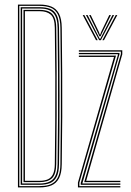

<svg xmlns="http://www.w3.org/2000/svg" viewBox="-20 -820 571 840"><path d="M58.5 0V-800H154Q183.2 -800 204.8 -791.2Q226.2 -782.5 238 -760.4Q249.8 -738.2 250.2 -698Q251.8 -596 252.2 -500.9Q252.8 -405.8 252.4 -308.5Q252 -211.2 250.2 -102.2Q249.8 -62.2 238.1 -40Q226.5 -17.8 205 -8.9Q183.5 0 153 0ZM64.5 -5.8H153Q174.5 -5.8 191.4 -10.2Q208.2 -14.8 219.9 -25.6Q231.5 -36.5 237.8 -55.2Q244 -74 244.2 -102.2Q245.8 -206.2 246.2 -302.4Q246.8 -398.5 246.2 -495.2Q245.8 -592 244.2 -697.8Q243.8 -736.5 232.9 -757.4Q222 -778.2 201.9 -786.2Q181.8 -794.2 154 -794.2H64.5ZM70.5 -11.5V-788.5H154Q180.5 -788.5 199.1 -781.1Q217.8 -773.8 227.8 -754Q237.8 -734.2 238.2 -697.8Q239.5 -619.5 240 -546.2Q240.5 -473 240.5 -400.9Q240.5 -328.8 240 -255.1Q239.5 -181.5 238.2 -102.2Q237.8 -65.8 227.6 -46.1Q217.5 -26.5 198.8 -19Q180 -11.5 153 -11.5ZM76.8 -17.2H153Q194.5 -17.2 213 -37.1Q231.5 -57 232 -102.2Q233.5 -207.2 233.9 -306.5Q234.2 -405.8 233.9 -502.8Q233.5 -599.8 232 -698Q231.5 -743.8 213.1 -763.2Q194.8 -782.8 154 -782.8H76.8ZM82.8 -23.2V-776.8H154Q177.5 -776.8 193.4 -769.6Q209.2 -762.5 217.5 -745.2Q225.8 -728 226 -698Q227.2 -604 227.8 -509.4Q228.2 -414.8 227.9 -314.2Q227.5 -213.8 226 -102.2Q225.5 -57.2 207.5 -40.2Q189.5 -23.2 153 -23.2ZM89 -29H153Q175 -29 189.8 -35.6Q204.5 -42.2 212 -58.2Q219.5 -74.2 219.8 -102.2Q221 -188.5 221.6 -284.5Q222.2 -380.5 221.9 -484.5Q221.5 -588.5 219.8 -698Q219.2 -741.2 201.9 -756.1Q184.5 -771 154 -771H89ZM348.5 -23.2 508.8 -583.5V-594.2H325V-600H515V-582.5L357 -29H506.5V-23.2ZM321 0V-21.5L478.8 -571H325V-576.8H487.5L327.2 -20.5V-5.8H506.5V0ZM333.2 -11.5V-19.2L495.8 -579.8V-582.8H325V-588.5H502.8V-583L340.2 -17.2H506.5V-11.5ZM342 -754H349L407.5 -644H400.2ZM356 -754H363.2L410.5 -661.5L416.2 -650.5H418.8L424.5 -661.5L472 -754H479.2L421.2 -644H414ZM370 -754H377L413 -679.5L416.5 -668.8H418.8L422.2 -679.5L458 -754H465.2L425.8 -674L420 -661.2H415L409.2 -674ZM486.2 -754H493.2L434.8 -644H427.8Z"/></svg>

Font: Big Shoulders Inline Display ExtraLight
Style: Regular
Weight: 250
Version: Version 2.002